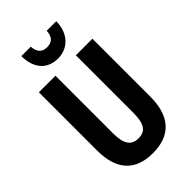

<svg xmlns="http://www.w3.org/2000/svg" viewBox="-280 -1024 1123 1123"><g transform="rotate(-45 281.0 -463.0)"><path d="M426 -936H347C344 -886 321 -866 281 -866C240 -866 219 -888 215 -936H137C138 -829 195 -774 280 -774C363 -774 425 -836 426 -936ZM503 -235V-714H366V-238C366 -145 339 -111 282 -111C226 -111 197 -146 197 -237V-714H60V-232C60 -69 138 10 280 10C425 10 503 -71 503 -235Z"/></g></svg>

Font: Noto Sans Thai Looped ExtraCondensed
Style: Bold
Weight: 700
Width: 2
Designer: Sasikarn Vongin, Ben Mitchell
Foundry: The Fontpad Ltd
Version: Version 1.001